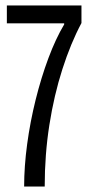

<svg xmlns="http://www.w3.org/2000/svg" viewBox="-20 -680 328 700"><path d="M68 0Q68 -73 79 -154.5Q90 -236 110 -316.5Q130 -397 156.5 -468Q183 -539 214 -591V-595H5V-660H277V-596Q238 -523 207.5 -428Q177 -333 160 -224.5Q143 -116 143 0Z"/></svg>

Font: Bricolage Grotesque 48pt Condensed Light
Style: Regular
Weight: 300
Width: 3
Designer: Mathieu Triay
Foundry: Atelier Triay
Version: Version 1.000; ttfautohint (v1.8.4.7-5d5b);gftools[0.9.32]